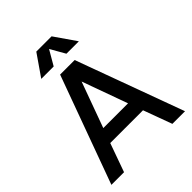

<svg xmlns="http://www.w3.org/2000/svg" viewBox="-268 -1139 1289 1289"><g transform="rotate(-45 377.0 -494.5)"><path d="M377 -941 316 -836H198L304 -989H449L555 -836H437ZM607 0 532 -204H221L148 0H28L308 -767H446L727 0ZM259 -308H494L377 -632Z"/></g></svg>

Font: Biryani DemiBold
Style: Regular
Weight: 600
Designer: Dan Reynolds and Mathieu Réguer
Foundry: Dan Reynolds and Mathieu Réguer
Version: Version 1.003;PS 001.003;hotconv 1.0.70;makeotf.lib2.5.58329